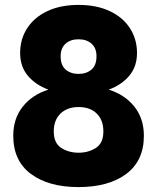

<svg xmlns="http://www.w3.org/2000/svg" viewBox="-20 -746 640 782"><path d="M300 16Q178 16 106 -37.5Q34 -91 34 -193Q34 -263 72.5 -311.5Q111 -360 177 -381Q125 -400 93.5 -437.5Q62 -475 62 -530Q62 -587 91 -631.5Q120 -676 173.5 -701Q227 -726 300 -726Q373 -726 426.5 -701Q480 -676 509 -631.5Q538 -587 538 -530Q538 -475 506.5 -437.5Q475 -400 423 -381Q489 -360 527.5 -311.5Q566 -263 566 -193Q566 -91 494 -37.5Q422 16 300 16ZM300 -445Q332 -445 352.5 -462.5Q373 -480 373 -517Q373 -550 353 -568Q333 -586 300 -586Q267 -586 247 -568Q227 -550 227 -517Q227 -480 247.5 -462.5Q268 -445 300 -445ZM300 -124Q340 -124 370.5 -143.5Q401 -163 401 -211Q401 -257 374 -283.5Q347 -310 300 -310Q254 -310 226.5 -283.5Q199 -257 199 -211Q199 -163 229.5 -143.5Q260 -124 300 -124Z"/></svg>

Font: Geist Mono ExtraBold
Style: Regular
Weight: 800
Monospace: yes
Designer: Basement.studio, Andrés Briganti, Mateo Zaragoza
Foundry: Basement.studio, Vercel, Andrés Briganti, Guido Ferreyra, Mateo Zaragoza
Version: Version 1.500; ttfautohint (v1.8.4.7-5d5b)